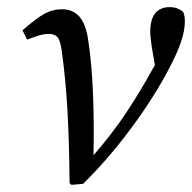

<svg xmlns="http://www.w3.org/2000/svg" viewBox="-20 -513 538 538"><path d="M175 0Q174 -116 169 -203.5Q164 -291 153 -371Q149 -400 141 -409Q133 -418 117 -418Q104 -418 90.5 -414Q77 -410 56 -402L43 -428Q82 -462 104.5 -474.5Q127 -487 154 -487Q183 -487 201 -468Q219 -449 226 -408Q237 -340 240.5 -253.5Q244 -167 242 -78Q296 -140 335.5 -200Q375 -260 409 -322Q411 -324 412 -326.5Q413 -329 414 -331L405 -383Q404 -393 402.5 -404Q401 -415 401 -422Q401 -460 415.5 -476.5Q430 -493 455 -493Q469 -493 479 -488.5Q489 -484 493 -480Q498 -470 498 -453Q498 -427 486.5 -393.5Q475 -360 448 -310Q406 -232 344 -149Q282 -66 213 2L180 5Z"/></svg>

Font: Source Serif Pro
Style: Italic
Weight: 400
Italic angle: -12°
Designer: Frank Grießhammer
Foundry: Adobe Systems Incorporated
Version: Version 3.001;hotconv 1.0.111;makeotfexe 2.5.65597